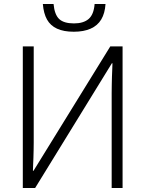

<svg xmlns="http://www.w3.org/2000/svg" viewBox="-20 -948 731 968"><path d="M512 -928Q509 -881 490.5 -850Q472 -819 437 -803.5Q402 -788 352 -788Q301 -788 267.5 -803.5Q234 -819 217 -849.5Q200 -880 196 -928H250Q255 -874 278.5 -852Q302 -830 353 -830Q401 -830 427 -852.5Q453 -875 457 -928ZM95 -714H150V-229Q150 -210 149.5 -190.5Q149 -171 148.5 -152Q148 -133 147 -116.5Q146 -100 146 -87H149L536 -714H598V0H543V-478Q543 -499 543.5 -521Q544 -543 544.5 -563Q545 -583 546 -600Q547 -617 547 -629H544L157 0H95Z"/></svg>

Font: Noto Sans Display Light
Style: Regular
Weight: 300
Designer: Monotype Design Team
Foundry: Monotype Imaging Inc.
Version: Version 2.003